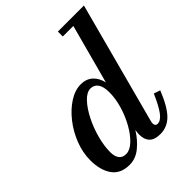

<svg xmlns="http://www.w3.org/2000/svg" viewBox="-212 -873 1006 1006"><g transform="rotate(-45 291.0 -370.0)"><path d="M550 -153Q515 -65 477.5 -27.5Q440 10 389 10Q347 10 327.5 -9.8Q308 -29.5 308 -64.5Q308 -68 308.2 -75.8Q308.5 -83.5 310 -91.5L311 -98.5Q282.5 -52 244.2 -21Q206 10 161 10Q94.5 10 63 -34.8Q31.5 -79.5 31.5 -152.5Q31.5 -210 53.5 -266.2Q75.5 -322.5 111.8 -368.5Q148 -414.5 191.5 -442.2Q235 -470 277.5 -470Q317.5 -470 343 -447.2Q368.5 -424.5 378 -384L466.5 -713.5H388.5V-750H581.5L401 -73Q399 -65.5 399 -57.5Q399 -50 403 -44.2Q407 -38.5 417.5 -38.5Q439.5 -38.5 462.2 -68Q485 -97.5 514.5 -165ZM354.5 -334Q354.5 -376.5 339.5 -397.5Q324.5 -418.5 298.5 -418.5Q270.5 -418.5 241.8 -388.2Q213 -358 188.8 -310.2Q164.5 -262.5 150 -209Q135.5 -155.5 135.5 -109Q135.5 -78.5 148 -60.8Q160.5 -43 188 -43Q216 -43 245.2 -70.2Q274.5 -97.5 299.2 -141.2Q324 -185 339.2 -235.8Q354.5 -286.5 354.5 -334Z"/></g></svg>

Font: Bodoni* 06pt Medium
Style: Italic
Weight: 500
Italic angle: -13°
Version: Version 2.3